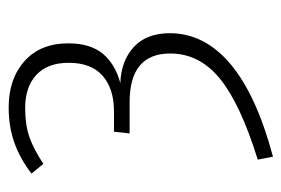

<svg xmlns="http://www.w3.org/2000/svg" viewBox="-126 -446 665 454"><g transform="rotate(-90 207.0 -219.5)"><path d="M331 -391Q331 -339 306.5 -309.5Q282 -280 237 -268Q290 -266 322.5 -236Q355 -206 355 -151Q355 -69 282 -7.5Q209 54 63 93L56 57Q188 16 247.5 -32.5Q307 -81 307 -150Q307 -246 192 -246H118L122 -283H170Q224 -283 254.5 -310Q285 -337 285 -390Q285 -440 256.5 -466.5Q228 -493 178 -493Q138 -493 109.5 -483Q81 -473 46 -450L23 -478Q58 -505 96 -518.5Q134 -532 180 -532Q247 -532 289 -494.5Q331 -457 331 -391Z"/></g></svg>

Font: Fira Sans Condensed ExtraLight
Style: Regular
Weight: 275
Width: 3
Designer: Carrois Corporate & Edenspiekermann AG
Foundry: Carrois Corporate GbR & Edenspiekermann AG
Version: Version 4.203